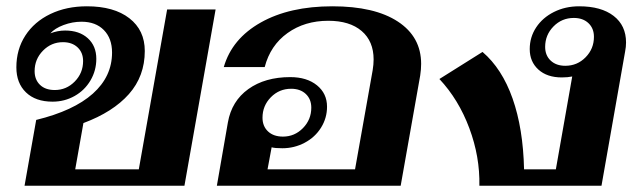

<svg xmlns="http://www.w3.org/2000/svg" viewBox="-20 -590 2028 610"><path d="M95 -209Q214 -238 275 -292.5Q336 -347 336 -423Q336 -468 310 -494.5Q284 -521 239 -521Q210 -521 182 -510.5Q154 -500 140 -484Q163 -493 187 -493Q232 -493 259 -468.5Q286 -444 286 -403Q286 -366 267.5 -334.5Q249 -303 217 -285Q185 -267 147 -267Q93 -267 62.5 -296.5Q32 -326 32 -376Q32 -433 60.5 -477Q89 -521 140 -545.5Q191 -570 256 -570Q342 -570 391 -532Q440 -494 440 -428Q440 -348 389.5 -291Q339 -234 245 -199L219 -52H421L511 -560H665L566 0H58ZM244 -396Q244 -423 226.5 -439.5Q209 -456 180 -456Q143 -456 116.5 -429Q90 -402 90 -364Q90 -337 107 -320.5Q124 -304 154 -304Q191 -304 217.5 -331Q244 -358 244 -396Z M704 -201Q716 -269 769 -307Q822 -345 902 -345Q955 -345 987 -319Q1019 -293 1019 -251Q1019 -215 1000 -184.5Q981 -154 948 -136.5Q915 -119 877 -119Q853 -119 843 -122L830 -52H1108L1164 -367Q1167 -385 1167 -401Q1167 -459 1129 -491.5Q1091 -524 1023 -524Q948 -524 893.5 -485Q839 -446 821 -377H691Q717 -467 808.5 -518.5Q900 -570 1036 -570Q1170 -570 1244 -521.5Q1318 -473 1318 -387Q1318 -370 1315 -350L1253 0H669ZM969 -248Q969 -275 951.5 -291.5Q934 -308 905 -308Q867 -308 840.5 -281Q814 -254 814 -216Q814 -189 831.5 -172.5Q849 -156 879 -156Q916 -156 942.5 -183Q969 -210 969 -248Z M1376 -339 1513 -425Q1575 -372 1608.5 -277Q1642 -182 1645 -52H1746L1798 -347Q1784 -344 1765 -344Q1718 -344 1690.5 -369Q1663 -394 1663 -434Q1663 -472 1683.5 -503Q1704 -534 1740 -552Q1776 -570 1820 -570Q1890 -570 1929.5 -539.5Q1969 -509 1969 -455Q1969 -441 1966 -426L1891 0H1503Q1505 -92 1471 -183Q1437 -274 1376 -339ZM1867 -473Q1867 -500 1849.5 -516.5Q1832 -533 1803 -533Q1765 -533 1738.5 -506Q1712 -479 1712 -441Q1712 -414 1729.5 -397.5Q1747 -381 1776 -381Q1814 -381 1840.5 -408Q1867 -435 1867 -473Z"/></svg>

Font: Fahkwang
Style: Bold Italic
Weight: 700
Italic angle: -10°
Designer: Suppakit Chalermlarp | Katatrad Co.,Ltd.
Foundry: Cadson Demak Co.,Ltd.
Version: Version 1.000; ttfautohint (v1.6)